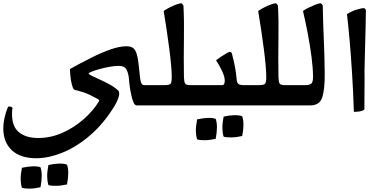

<svg xmlns="http://www.w3.org/2000/svg" viewBox="-113 -640 2310 1166"><path d="M484 -37Q453 -54 431 -64.5Q409 -75 387 -81.5Q365 -88 336 -96Q328 -107 322.5 -130Q317 -153 314.5 -178.5Q312 -204 312 -221Q379 -258 441.5 -289.5Q504 -321 558.5 -340Q613 -359 656 -359Q682 -359 696.5 -347.5Q711 -336 719 -306Q727 -276 732 -221Q737 -161 742.5 -142Q748 -123 763 -123Q784 -123 803.5 -123Q823 -123 846 -123V0H717Q705 0 697 -20Q689 -40 683 -68.5Q677 -97 673.5 -125Q670 -153 669 -170Q666 -197 654.5 -218.5Q643 -240 608 -240Q582 -240 550 -234Q518 -228 489.5 -220Q461 -212 443 -204.5Q425 -197 425 -195Q425 -189 443.5 -180Q462 -171 491 -158Q520 -145 550.5 -128.5Q581 -112 605 -90Q611 -85 611 -72Q611 -57 602 -35.5Q593 -14 584 1Q520 107 438 178.5Q356 250 269.5 285.5Q183 321 107 321Q11 321 -41 272.5Q-93 224 -93 139Q-93 110 -86 77Q-79 44 -64 8Q-60 7 -54 7Q-44 7 -37 15Q-39 25 -39.5 34.5Q-40 44 -40 53Q-40 129 2.5 163.5Q45 198 119 198Q195 198 266 166.5Q337 135 395 84Q453 33 488 -25Q492 -31 484 -37ZM20 500Q13 478 12.5 449.5Q12 421 20 379Q56 371 86 370Q116 369 133 376Q148 418 133 497Q99 505 67.5 505.5Q36 506 20 500ZM181 484Q174 461 173.5 432.5Q173 404 181 362Q217 354 247 353.5Q277 353 294 360Q309 402 294 480Q260 488 228 488.5Q196 489 181 484Z M805 0V-123H885Q915 -123 922.5 -131Q930 -139 930 -173Q930 -200 926 -246Q922 -292 914.5 -348Q907 -404 898.5 -462.5Q890 -521 881 -573Q896 -584 917.5 -595Q939 -606 959 -613Q979 -620 987 -620Q991 -620 994.5 -615.5Q998 -611 1001 -606Q1006 -512 1004 -402.5Q1002 -293 1004 -173Q1005 -145 1010.5 -134Q1016 -123 1041 -123Q1070 -123 1084 -123Q1098 -123 1111 -123V0Z M1363 -123H1419V0H1070V-123H1235Q1252 -123 1252 -150Q1252 -175 1234.5 -211Q1217 -247 1199 -274Q1212 -284 1228.5 -295Q1245 -306 1259.5 -314.5Q1274 -323 1279 -325Q1288 -325 1291.5 -321.5Q1295 -318 1296 -312Q1307 -272 1314 -234Q1321 -196 1324 -160Q1326 -135 1336.5 -129Q1347 -123 1363 -123ZM1084 206Q1077 184 1076.5 155.5Q1076 127 1084 85Q1120 77 1150 76Q1180 75 1197 82Q1212 124 1197 203Q1163 211 1131.5 211.5Q1100 212 1084 206ZM1245 190Q1238 167 1237.5 138.5Q1237 110 1245 68Q1281 60 1311 59.5Q1341 59 1358 66Q1373 108 1358 186Q1324 194 1292 194.5Q1260 195 1245 190Z M1379 0V-123H1459Q1489 -123 1496.5 -131Q1504 -139 1504 -173Q1504 -200 1500 -246Q1496 -292 1488.5 -348Q1481 -404 1472.5 -462.5Q1464 -521 1455 -573Q1470 -584 1491.5 -595Q1513 -606 1533 -613Q1553 -620 1561 -620Q1565 -620 1568.5 -615.5Q1572 -611 1575 -606Q1580 -512 1578 -402.5Q1576 -293 1578 -173Q1579 -145 1584.5 -134Q1590 -123 1615 -123Q1644 -123 1658 -123Q1672 -123 1685 -123V0Z M1644 0V-123H1742Q1764 -123 1776 -131Q1788 -139 1788 -173Q1788 -224 1779 -293.5Q1770 -363 1756 -436.5Q1742 -510 1727 -573Q1739 -583 1761 -593.5Q1783 -604 1803.5 -612Q1824 -620 1833 -620Q1840 -620 1847 -606Q1849 -499 1853.5 -399Q1858 -299 1859 -197Q1860 -100 1844.5 -50Q1829 0 1771 0Z M2109 -580Q2109 -541 2107.5 -484.5Q2106 -428 2104.5 -366.5Q2103 -305 2101.5 -250.5Q2100 -196 2101 -161Q2101 -124 2100.5 -83.5Q2100 -43 2100 -13Q2100 17 2100 24Q2093 33 2071 36.5Q2049 40 2036 39Q2032 -85 2025 -195.5Q2018 -306 2010 -397.5Q2002 -489 1994 -554Q2021 -572 2053 -581.5Q2085 -591 2097 -591Q2101 -591 2109 -580Z"/></svg>

Font: Ruwudu SemiBold
Style: Regular
Weight: 600
Designer: Becca Hirsbrunner Spalinger
Foundry: SIL International
Version: Version 3.000